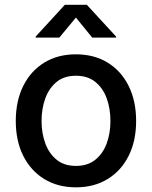

<svg xmlns="http://www.w3.org/2000/svg" viewBox="-20 -783 644 814"><path d="M301.8 11.2Q225.1 11.2 167.7 -23.9Q110.4 -59.1 78.6 -122.3Q46.9 -185.5 46.9 -270Q46.9 -355 78.6 -418.7Q110.4 -482.4 167.7 -517.6Q225.1 -552.7 301.8 -552.7Q378.9 -552.7 436.3 -517.6Q493.7 -482.4 525.4 -418.7Q557.1 -355 557.1 -270Q557.1 -185.5 525.4 -122.3Q493.7 -59.1 436.3 -23.9Q378.9 11.2 301.8 11.2ZM301.8 -79.6Q351.6 -79.6 384 -105.7Q416.5 -131.8 432.4 -175Q448.2 -218.3 448.2 -270Q448.2 -322.3 432.4 -366Q416.5 -409.7 384 -435.8Q351.6 -461.9 301.8 -461.9Q252.4 -461.9 220.2 -435.8Q188 -409.7 172.1 -366Q156.2 -322.3 156.2 -270Q156.2 -218.3 172.1 -175Q188 -131.8 220.2 -105.7Q252.4 -79.6 301.8 -79.6ZM231.4 -623.5H131.3V-627.9L254.9 -762.7H348.1L472.2 -627.9V-623.5H371.1L301.8 -708.5Z"/></svg>

Font: Inter Medium
Style: Regular
Weight: 500
Designer: Rasmus Andersson
Foundry: rsms
Version: Version 4.001;git-9221beed3